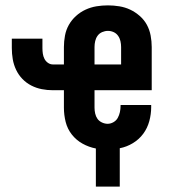

<svg xmlns="http://www.w3.org/2000/svg" viewBox="-20 -548 640 715"><path d="M426 147H337V5Q311 0 287.5 -13Q264 -26 247.5 -47Q231 -68 224.5 -94Q218 -120 218 -147V-212H177Q156 -212 135.5 -216Q115 -220 96.5 -229.5Q78 -239 63.5 -254Q49 -269 40 -288Q31 -307 27.5 -327.5Q24 -348 24 -369V-404H138V-369Q138 -358 139.5 -348Q141 -338 145.5 -329Q150 -320 158.5 -314Q167 -308 177 -308H218V-373Q218 -394 222 -415.5Q226 -437 236.5 -455.5Q247 -474 263 -488.5Q279 -503 298.5 -512Q318 -521 339 -524.5Q360 -528 382 -528Q403 -528 424.5 -524.5Q446 -521 465 -512Q484 -503 500.5 -488.5Q517 -474 527 -455.5Q537 -437 541 -415.5Q545 -394 545 -373V-212H332V-147Q332 -136 334.5 -125Q337 -114 343 -105.5Q349 -97 359.5 -92Q370 -87 381 -87Q392 -87 402.5 -93Q413 -99 418.5 -109Q424 -119 426.5 -130.5Q429 -142 429 -154V-157H543V-149Q543 -123 536 -97Q529 -71 513.5 -50Q498 -29 475 -15Q452 -1 426 4ZM431 -308V-373Q431 -384 428.5 -395Q426 -406 419.5 -415Q413 -424 403 -428.5Q393 -433 382 -433Q371 -433 360.5 -428.5Q350 -424 343.5 -415Q337 -406 334.5 -395Q332 -384 332 -373V-308Z"/></svg>

Font: Iosevka Extrabold Extended
Style: Regular
Weight: 800
Width: 7
Monospace: yes
Designer: Belleve Invis
Foundry: Belleve Invis
Version: Version 32.5.0; ttfautohint (v1.8.4)